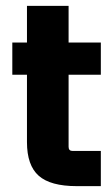

<svg xmlns="http://www.w3.org/2000/svg" viewBox="-20 -635 373 655"><path d="M324 -490V-380H204L214 -390V-134Q214 -120 228 -120H324V0H242Q152 0 112 -35.5Q72 -71 72 -150V-390L82 -380H22V-490H82L72 -480V-615H214V-480L204 -490Z"/></svg>

Font: Gemunu Libre ExtraLight ExtraBold
Style: Regular
Weight: 800
Version: Version 1.100